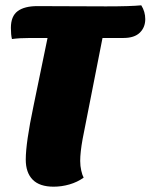

<svg xmlns="http://www.w3.org/2000/svg" viewBox="-20 -683 567 723"><path d="M527 -611Q527 -580 506.5 -560Q486 -540 445 -540H366L291 -159Q282 -109 282 -77Q282 -58 286 -40.5Q290 -23 295 -14Q271 3 241.5 11.5Q212 20 182 20Q129 20 103 -6.5Q77 -33 77 -82Q77 -145 106 -283L159 -540H94Q53 -540 25 -536Q21 -552 21 -578Q21 -622 46.5 -641Q72 -660 121 -660L379 -659Q472 -659 512 -663Q527 -639 527 -611Z"/></svg>

Font: Sansita ExtraBold Italic
Style: Regular
Weight: 800
Italic angle: -11°
Designer: Pablo Cosgaya
Foundry: Omnibus-Type
Version: Version 1.006